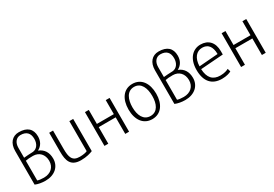

<svg xmlns="http://www.w3.org/2000/svg" viewBox="38 -1664 3709 2599"><g transform="rotate(-30 1893.0 -365.0)"><path d="M92 -545V-19C132 -1 190 10 248 10C391 10 487 -74 487 -199C487 -296 444 -363 362 -395C426 -428 459 -486 459 -563C459 -679 390 -741 260 -741C157 -741 92 -666 92 -545ZM151 -358C182 -365 213 -367 267 -367C362 -367 425 -300 425 -199C425 -101 356 -37 250 -37C207 -37 172 -42 151 -50ZM261 -696C352 -696 399 -648 399 -557C399 -478 357 -421 295 -414C237 -412 188 -409 151 -405V-560C151 -642 195 -696 261 -696Z M614 -528V-230C614 -93 642 10 804 10C892 10 953 -10 989 -25V-528H929V-59C909 -48 866 -39 812 -39C694 -39 674 -113 674 -242V-528Z M1233 0V-259H1498V0H1558V-528H1498V-309H1233V-528H1173V0Z M1918 11C2057 11 2134 -103 2134 -263C2134 -425 2057 -539 1917 -539C1778 -539 1701 -425 1701 -263C1701 -103 1778 11 1918 11ZM1918 -492C2029 -492 2072 -384 2072 -263C2072 -141 2029 -38 1918 -38C1807 -38 1762 -141 1762 -263C1762 -384 1806 -492 1918 -492Z M2277 -545V-19C2317 -1 2375 10 2433 10C2576 10 2672 -74 2672 -199C2672 -296 2629 -363 2547 -395C2611 -428 2644 -486 2644 -563C2644 -679 2575 -741 2445 -741C2342 -741 2277 -666 2277 -545ZM2336 -358C2367 -365 2398 -367 2452 -367C2547 -367 2610 -300 2610 -199C2610 -101 2541 -37 2435 -37C2392 -37 2357 -42 2336 -50ZM2446 -696C2537 -696 2584 -648 2584 -557C2584 -478 2542 -421 2480 -414C2422 -412 2373 -409 2336 -405V-560C2336 -642 2380 -696 2446 -696Z M3008 10C3075 10 3129 -7 3153 -22L3139 -69C3116 -57 3075 -40 3010 -40C2892 -40 2832 -110 2826 -245L3179 -271V-324C3179 -459 3105 -539 2981 -539C2867 -539 2766 -450 2766 -265C2766 -85 2853 10 3008 10ZM2981 -490C3068 -490 3120 -433 3121 -312L2826 -289C2829 -417 2892 -490 2981 -490Z M3369 0V-259H3634V0H3694V-528H3634V-309H3369V-528H3309V0Z"/></g></svg>

Font: Repo Light
Style: Regular
Weight: 300
Designer: Stefan Peev
Foundry: Context Ltd
Version: Version 001.502